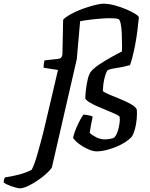

<svg xmlns="http://www.w3.org/2000/svg" viewBox="-190 -820 812 1040"><path d="M-83 200Q-89 200 -101.5 197Q-114 194 -128 189Q-142 184 -153.5 178.5Q-165 173 -170 168Q-170 159 -167.5 151Q-165 143 -163 141Q-128 136 -87 125.5Q-46 115 -18 99Q-12 88 -4.5 68Q3 48 11 20.5Q19 -7 27.5 -38.5Q36 -70 44.5 -103Q53 -136 60 -168Q77 -241 92.5 -306Q108 -371 124 -441L46 -453Q46 -465 47.5 -476Q49 -487 51 -493L125 -501Q136 -503 140.5 -507Q145 -511 148 -524L152 -713Q165 -727 187.5 -740Q210 -753 237 -764Q264 -775 290 -783Q316 -791 337 -795.5Q358 -800 368 -800Q398 -800 431.5 -791Q465 -782 495 -769Q525 -756 544 -744Q563 -732 562 -724Q559 -691 554 -652Q549 -613 542 -576.5Q535 -540 527.5 -511Q520 -482 514 -467Q473 -456 440 -451.5Q407 -447 392 -439Q382 -423 375 -392Q368 -361 367 -327Q377 -318 404 -307Q431 -296 462.5 -283Q494 -270 519 -256Q544 -242 551 -227Q553 -204 550.5 -175.5Q548 -147 541 -121Q534 -95 524 -80Q510 -64 487.5 -49.5Q465 -35 437.5 -24Q410 -13 383.5 -6.5Q357 0 335 0Q317 0 296.5 -8Q276 -16 256.5 -28Q237 -40 223 -53Q209 -66 206 -75Q212 -101 223 -126.5Q234 -152 245 -172Q256 -192 262 -199Q269 -199 279.5 -197.5Q290 -196 299 -193.5Q308 -191 312 -188Q310 -179 307 -164Q304 -149 301 -132.5Q298 -116 296 -100Q310 -87 332 -76Q354 -65 379 -65Q391 -65 405.5 -67.5Q420 -70 429 -75Q437 -83 443 -97Q449 -111 453 -128.5Q457 -146 458.5 -161.5Q460 -177 458 -187Q455 -193 437 -201.5Q419 -210 393 -220.5Q367 -231 340.5 -242.5Q314 -254 295 -265.5Q276 -277 272 -287Q272 -301 275 -329.5Q278 -358 284.5 -387.5Q291 -417 303 -433Q317 -450 348 -471Q379 -492 421 -515Q463 -538 511 -562L470 -500Q471 -535 471 -571.5Q471 -608 469.5 -640Q468 -672 463.5 -693Q459 -714 451 -717Q443 -720 421.5 -721Q400 -722 373 -720.5Q346 -719 319.5 -716Q293 -713 272.5 -710Q252 -707 244 -705L226 -500L91 87Q85 98 65 117Q45 136 17.5 155Q-10 174 -37 187Q-64 200 -83 200Z"/></svg>

Font: Texturina 12pt SemiBold
Style: Italic
Weight: 600
Italic angle: -11°
Version: Version 1.002